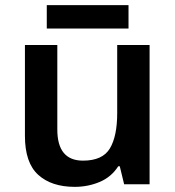

<svg xmlns="http://www.w3.org/2000/svg" viewBox="-20 -717 682 747"><path d="M562 -542V0H463L446 -70H440Q413 -28 367.5 -9Q322 10 271 10Q180 10 128.5 -37Q77 -84 77 -188V-542H203V-213Q203 -92 303 -92Q379 -92 407.5 -139.5Q436 -187 436 -277V-542ZM480 -697V-606H162V-697Z"/></svg>

Font: Noto Sans Tamil SemiBold
Style: Regular
Weight: 600
Designer: Jelle Bosma - Monotype Design Team
Foundry: Monotype Imaging Inc.
Version: Version 2.004; ttfautohint (v1.8.4.7-5d5b)